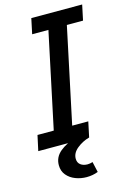

<svg xmlns="http://www.w3.org/2000/svg" viewBox="-153 -768 703 1036"><g transform="rotate(-15 198.0 -250.0)"><path d="M-18.6 0 0 -85.4H90.8L203.6 -617.7H112.8L130.9 -703.1H415L397 -617.7H306.6L193.8 -85.4H283.7L265.6 0ZM198.2 203.1Q166 203.1 136.5 191.9Q106.9 180.7 87.9 158Q68.8 135.3 68.8 102.1Q68.8 57.1 105 27.3Q141.1 -2.4 195.3 -17.6L220.7 -11.7L219.7 0H265.1Q226.6 10.7 196.3 35.4Q166 60.1 166 91.8Q166 114.3 181.4 126Q196.8 137.7 220.2 137.7Q233.4 137.7 249 132.8L262.2 191.4Q232.4 203.1 198.2 203.1Z"/></g></svg>

Font: Schibsted Grotesk Medium
Style: Italic
Weight: 500
Italic angle: -12°
Designer: Bakken & Baeck AS, Henrik Kongsvoll
Foundry: Schibsted ASA
Version: Version 1.100;gftools[0.9.25]